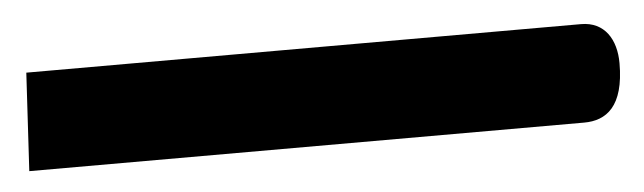

<svg xmlns="http://www.w3.org/2000/svg" viewBox="-31 -150 678 202"><g transform="rotate(-5 308.0 -49.0)"><path d="M-5.9 2.9H580.1C603.5 2.9 622.6 -10.3 622.6 -56.2C622.6 -81.1 610.8 -100.6 585.9 -100.6H0Z"/></g></svg>

Font: Cascadia Mono NF
Style: Regular
Weight: 400
Monospace: yes
Designer: Aaron Bell
Foundry: Saja Typeworks
Version: Version 2404.023